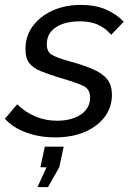

<svg xmlns="http://www.w3.org/2000/svg" viewBox="-44 -551 539 784"><path d="M181 10Q118 10 64 -9.5Q10 -29 -24 -66L26 -125Q62 -91 102.5 -74.5Q143 -58 189 -58Q229 -58 259.5 -69.5Q290 -81 307 -102.5Q324 -124 324 -152Q324 -188 294 -201.5Q264 -215 205 -232Q156 -247 123.5 -260Q91 -273 75.5 -293.5Q60 -314 60 -350Q60 -404 90 -444.5Q120 -485 171 -508Q222 -531 286 -531Q345 -531 389 -512Q433 -493 461 -462L410 -409Q385 -438 354 -451Q323 -464 282 -464Q243 -464 212.5 -453.5Q182 -443 164.5 -422Q147 -401 147 -370Q147 -339 169 -326.5Q191 -314 246 -299Q300 -284 337.5 -267.5Q375 -251 394 -227Q413 -203 413 -163Q413 -114 384.5 -75Q356 -36 304 -13Q252 10 181 10ZM109 213 146 132H121L139 48H216L198 132L152 213Z"/></svg>

Font: Raleway Thin Medium
Style: Italic
Weight: 500
Italic angle: -12°
Version: Version 4.026